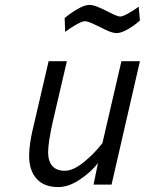

<svg xmlns="http://www.w3.org/2000/svg" viewBox="-20 -748 587 778"><path d="M380 -641Q364 -649 348.5 -655.5Q333 -662 324 -662Q313 -662 290 -649Q267 -636 244 -619L242 -675Q266 -695 294.5 -711.5Q323 -728 341 -728Q357 -728 375 -720.5Q393 -713 419 -700Q455 -681 467 -681Q477 -681 499.5 -693.5Q522 -706 542 -721L547 -665Q525 -645 498 -629.5Q471 -614 453 -614Q439 -614 422 -621Q405 -628 380 -641ZM98 -116Q98 -168 118 -246L177 -500H251L193 -251Q175 -169 175 -131Q175 -95 192 -75.5Q209 -56 243 -56Q276 -56 319 -90.5Q362 -125 395 -168L472 -500H547L432 0H359L377 -87Q348 -50 303 -20Q258 10 216 10Q158 10 128 -24Q98 -58 98 -116Z"/></svg>

Font: Cairo
Style: Italic
Weight: 400
Italic angle: -13°
Designer: Mohamed Gaber, Accademia di Belle Arti di Urbino and others
Foundry: Kief Type Foundry, Accademia di Belle Arti di Urbino and others
Version: Version 3.011